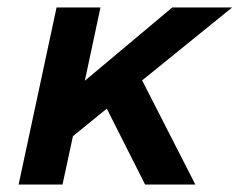

<svg xmlns="http://www.w3.org/2000/svg" viewBox="-20 -496 644 516"><path d="M30 0 132 -476H250L208 -279L443 -476H604L362 -280L505 0H370L267 -204L176 -130L148 0Z"/></svg>

Font: Sometype Mono
Style: Bold Italic
Weight: 700
Italic angle: -12°
Monospace: yes
Designer: Ryoichi Tsunekawa
Foundry: Dharma Type
Version: Version 1.000; ttfautohint (v1.8.3)